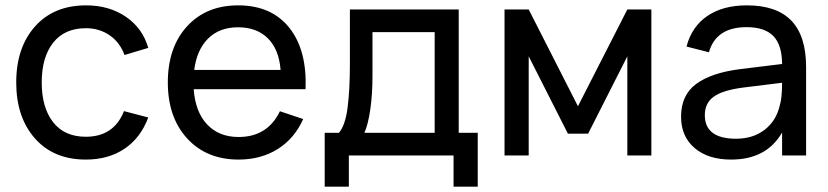

<svg xmlns="http://www.w3.org/2000/svg" viewBox="-20 -575 3061 710"><path d="M297.4 15.1Q178.2 15.1 109.1 -63.2Q40 -141.6 40 -270Q40 -399.4 109.6 -477.3Q179.2 -555.2 298.3 -555.2Q383.8 -555.2 445.6 -512.9Q507.3 -470.7 528.3 -397.9L440.4 -371.6Q423.3 -418.5 385.3 -444.6Q347.2 -470.7 297.4 -470.7Q218.8 -470.7 176.5 -417Q134.3 -363.3 134.3 -270Q134.3 -177.2 176.3 -123.3Q218.3 -69.3 297.4 -69.3Q400.9 -69.3 438.5 -164.1L528.3 -140.6Q500 -64.9 440.4 -24.9Q380.9 15.1 297.4 15.1Z M862.3 -68.4Q969.2 -68.4 1015.1 -163.6L1101.1 -134.8Q1069.3 -63 1007.1 -23.9Q944.8 15.1 862.3 15.1Q743.7 15.1 672.1 -63Q600.6 -141.1 600.6 -270Q600.6 -399.9 671.6 -477.5Q742.7 -555.2 860.4 -555.2Q983.9 -555.2 1049.8 -472.4Q1115.7 -389.6 1109.9 -245.1H696.3Q702.1 -161.6 745.8 -115Q789.6 -68.4 862.3 -68.4ZM698.2 -316.4H1017.6Q1011.7 -392.1 970.7 -433.1Q929.7 -474.1 860.4 -474.1Q792 -474.1 750 -432.9Q708 -391.6 698.2 -316.4Z M1180.7 115.2V-84H1233.4Q1256.8 -111.3 1265.4 -177.2Q1273.9 -243.2 1273.9 -340.8V-540H1676.3V-84H1746.6V115.2H1657.2V0H1270V115.2ZM1327.6 -84H1587.4V-456.1H1357.4V-293.9Q1357.4 -227.1 1349.4 -170.9Q1341.3 -114.7 1327.6 -84Z M1935.1 0H1845.7V-540H1935.1L2117.2 -182.1L2299.8 -540H2388.7V0H2299.8V-366.7L2154.8 -80.6H2080.1L1935.1 -366.7Z M2741.7 -555.2Q2852.1 -555.2 2906.5 -498.5Q2960.9 -441.9 2960.9 -326.7V0H2872.1V-85Q2814.5 15.1 2683.6 15.1Q2598.6 15.1 2548.6 -27.6Q2498.5 -70.3 2498.5 -143.6Q2498.5 -223.1 2554.2 -264.4Q2609.9 -305.7 2716.3 -319.3L2872.1 -338.4Q2871.6 -409.2 2839.6 -441.9Q2807.6 -474.6 2740.7 -474.6Q2627.9 -474.6 2601.6 -381.8L2518.6 -402.8Q2538.1 -476.6 2595.7 -515.9Q2653.3 -555.2 2741.7 -555.2ZM2872.1 -269 2726.6 -251Q2652.3 -241.2 2619.4 -217.5Q2586.4 -193.8 2586.4 -149.4Q2586.4 -62 2702.1 -62Q2764.6 -62 2807.4 -95Q2850.1 -127.9 2863.3 -184.1Q2872.1 -212.4 2872.1 -267.6Z"/></svg>

Font: Vela Sans Med
Style: Regular
Weight: 500
Designer: Principal design: Mikhail Sharanda - project Manrope.
Design modification: Ravid Balaliev
Foundry: Mikhail Sharanda
Version: Version 1.001